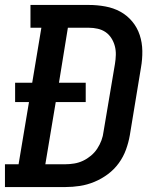

<svg xmlns="http://www.w3.org/2000/svg" viewBox="-27 -755 647 775"><path d="M-7 0V-92H48L90 -343H34V-421H103L140 -643H96V-735H332Q365 -735 398 -729Q431 -723 458.5 -708Q486 -693 506.5 -668.5Q527 -644 537 -613.5Q547 -583 547.5 -549.5Q548 -516 542 -482L497 -209Q492 -180 481.5 -151Q471 -122 452.5 -96.5Q434 -71 408.5 -52Q383 -33 354 -21Q325 -9 295.5 -4.5Q266 0 237 0ZM156 -92H237Q254 -92 272.5 -95Q291 -98 308 -106Q325 -114 340 -126.5Q355 -139 365.5 -155Q376 -171 382.5 -188.5Q389 -206 391 -224L437 -497Q440 -515 440.5 -533.5Q441 -552 436.5 -569Q432 -586 422.5 -601Q413 -616 399 -625.5Q385 -635 367.5 -639Q350 -643 332 -643H247L211 -421H319V-343H198Z"/></svg>

Font: Iosevka Etoile SmBdObl
Style: Regular
Weight: 600
Italic angle: -9°
Designer: Belleve Invis
Foundry: Belleve Invis
Version: Version 15.5.2; ttfautohint (v1.8.4)